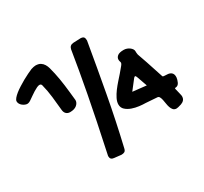

<svg xmlns="http://www.w3.org/2000/svg" viewBox="-189 -759 1096 1034"><g transform="rotate(-30 359.5 -242.0)"><path d="M17.6 -417Q2.9 -405.8 -8.8 -405.8Q-15.6 -405.8 -23.4 -409.2Q-31.2 -412.6 -37.8 -418Q-44.4 -423.3 -48.6 -430.7Q-52.7 -438 -52.7 -445.8Q-52.7 -454.1 -44.4 -464.1Q-36.1 -474.1 -22.7 -484.9Q-9.3 -495.6 7.8 -506.3Q24.9 -517.1 42.2 -526.9Q59.6 -536.6 75.7 -544.4Q91.8 -552.2 103.5 -557.1Q111.8 -559.6 118.7 -561.3Q125.5 -563 131.3 -563Q150.4 -563 162.1 -555.7Q173.8 -548.3 180.9 -536.6Q188 -524.9 191.7 -511Q195.3 -497.1 198.2 -483.9L200.7 -474.1Q205.1 -454.1 208.5 -433.8Q211.9 -413.6 214.8 -391.6Q217.8 -369.6 220.2 -345.5Q222.7 -321.3 225.6 -293.9Q225.6 -277.3 210.7 -264.6Q195.8 -252 168.5 -252Q154.3 -252 145 -260.7Q135.7 -269.5 134.3 -286.1Q130.4 -328.1 125.7 -369.9Q121.1 -411.6 110.4 -453.1Q107.4 -461.9 97.7 -461.9Q91.3 -461.9 81.3 -457.3Q71.3 -452.6 59.8 -445.6Q48.3 -438.5 37.4 -430.7Q26.4 -422.9 17.6 -417ZM341.8 -543Q346.7 -565.4 370.1 -566.9L416 -568.8Q430.2 -567.9 435.1 -561.5Q439.9 -555.2 439.9 -541Q414.1 -389.2 386.2 -238Q358.4 -86.9 322.8 64Q319.8 76.7 312.5 80.8Q305.2 85 293 85L249 80.1Q238.3 79.1 232.7 73.5Q227.1 67.9 227.1 58.1Q227.1 56.6 227.1 54.4Q227.1 52.2 228 49.8Q250 -52.2 266.8 -135Q283.7 -217.8 297.1 -288.3Q310.5 -358.9 321.3 -420.7Q332 -482.4 341.8 -543ZM724.6 -166.5Q740.2 -165.5 749 -157Q757.8 -148.4 757.8 -133.8Q757.8 -130.4 757.6 -126.5Q757.3 -122.6 754.9 -113.8Q750 -96.7 742.7 -89.6Q735.4 -82.5 724.6 -82.5L720.7 -79.6Q725.1 -62 727.5 -51.8Q730 -41.5 731.2 -35.9Q732.4 -30.3 732.7 -28.3Q732.9 -26.4 732.9 -25.4Q732.9 -11.2 725.6 -2.7Q718.3 5.9 705.6 10.3Q694.3 14.2 686 15.9Q677.7 17.6 674.8 17.6Q662.1 17.6 655 9.8Q647.9 2 644 -9.5Q640.1 -21 638.2 -34.4Q636.2 -47.9 633.8 -59.3Q631.3 -70.8 627 -78.6Q622.6 -86.4 613.8 -86.4L544.9 -91.3Q528.8 -91.3 506.3 -94Q483.9 -96.7 463.1 -104Q442.4 -111.3 428 -124.3Q413.6 -137.2 413.6 -157.7Q413.6 -174.3 423.1 -193.4Q432.6 -212.4 446.5 -231Q460.4 -249.5 475.8 -266.8Q491.2 -284.2 502.9 -297.4L530.8 -330.6Q534.7 -335 536.6 -339.1Q538.6 -343.3 538.6 -345.7Q538.6 -349.6 536.6 -354.7Q534.7 -359.9 534.7 -366.7Q534.7 -379.4 546.1 -388.9Q557.6 -398.4 585 -398.4Q595.2 -398.4 604.5 -395Q613.8 -391.6 620.8 -386.2Q627.9 -380.9 632.3 -374.3Q636.7 -367.7 636.7 -361.3Q636.7 -356 637 -350.3Q637.2 -344.7 638.7 -338.4L659.7 -278.3L694.8 -171.4Q696.3 -167.5 707.5 -167.5ZM597.7 -170.4 574.7 -235.4Q572.3 -241.7 570.8 -243.2Q569.3 -244.6 566.9 -244.6Q565.4 -244.6 563.7 -243.7Q562 -242.7 558.6 -238.8L512.7 -179.7Z"/></g></svg>

Font: Gochi Hand
Style: Regular
Weight: 400
Designer: Juan Pablo del Peral
Foundry: Juan Pablo del Peral
Version: Version 1.001